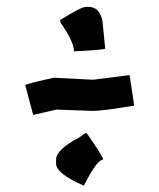

<svg xmlns="http://www.w3.org/2000/svg" viewBox="-20 -761 469 565"><path d="M361.3 -540 375 -450.2Q281.7 -434.6 253.9 -434.6L146 -438.5L77.6 -422.9L54.2 -510.7Q58.6 -514.6 138.2 -532.2L253.9 -526.4ZM232.9 -740.7H240.7Q273.9 -740.7 281.7 -697.8L289.6 -617.7Q280.8 -613.8 197.8 -609.9Q197.8 -637.2 158.7 -693.8L156.7 -701.7Q218.3 -740.7 232.9 -740.7ZM234.9 -369.6Q283.7 -299.8 283.7 -291.5Q265.6 -291.5 227.1 -215.3H225.1Q145 -250.5 145 -279.8V-291.5Q145 -320.8 215.3 -357.9Q229 -369.6 234.9 -369.6Z"/></svg>

Font: ww_drahtTSB
Style: Regular
Weight: 400
Designer: Dr. Wolfgang Wiebecke
Version: Version 1.06 May 21, 2010, initial release